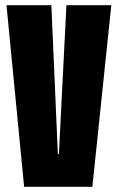

<svg xmlns="http://www.w3.org/2000/svg" viewBox="-20 -720 490 740"><path d="M236 -700H409L336 0H73L5 -700H178L203 -126.5H207Z"/></svg>

Font: League Mono Condensed ExtraBold
Style: Regular
Weight: 800
Width: 1
Designer: Tyler Finck
Foundry: The League of Moveable Type / Tyler Finck
Version: Version 2.210